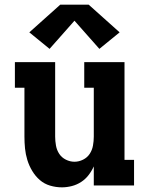

<svg xmlns="http://www.w3.org/2000/svg" viewBox="-20 -797 640 825"><path d="M246 8Q220 8 195 0.5Q170 -7 151 -23.5Q132 -40 118.5 -62.5Q105 -85 97.5 -109.5Q90 -134 87.5 -159Q85 -184 85 -210V-420H44V-530H217V-210Q217 -191 220.5 -171.5Q224 -152 234.5 -136Q245 -120 263 -111Q281 -102 300 -102Q319 -102 337 -111Q355 -120 365.5 -136Q376 -152 379.5 -171.5Q383 -191 383 -210V-420H342V-530H515V-110H556V0H383V-82Q374 -62 360.5 -44.5Q347 -27 328.5 -15Q310 -3 288.5 2.5Q267 8 246 8ZM193 -587 106 -658 239 -777H361L494 -658L407 -587L300 -708Z"/></svg>

Font: Iosevka Slab XBdEx
Style: Regular
Weight: 800
Width: 7
Monospace: yes
Designer: Belleve Invis
Foundry: Belleve Invis
Version: Version 11.1.0; ttfautohint (v1.8.3)